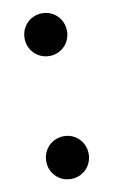

<svg xmlns="http://www.w3.org/2000/svg" viewBox="-70 -599 386 646"><g transform="rotate(-10 122.5 -276.0)"><path d="M69 -14C83 0 100 7 121 7C161 7 193 -25 193 -66C193 -107 161 -139 121 -139C80 -139 48 -107 48 -66C48 -45 55 -28 69 -14ZM48 -486C48 -445 80 -413 121 -413C161 -413 193 -445 193 -486C193 -527 161 -559 121 -559C80 -559 48 -527 48 -486Z"/></g></svg>

Font: Poppins Medium
Style: Regular
Weight: 500
Designer: Ninad Kale (Devanagari), Jonny Pinhorn (Latin)
Foundry: Indian Type Foundry
Version: 4.004